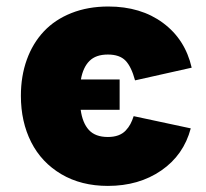

<svg xmlns="http://www.w3.org/2000/svg" viewBox="-20 -573 647 602"><path d="M355.1 -323.9V-228.7H233Q238.6 -187.5 258.7 -165.5Q278.8 -143.5 318.2 -143.5Q336.6 -143.5 350.7 -148.6Q364.7 -153.8 373.9 -163.5Q383.2 -173.3 388.8 -183.9Q394.5 -194.6 399.1 -208.8L578.1 -170.5Q555.8 -86.6 485.6 -38.4Q415.5 9.9 318.2 9.9Q234.7 9.9 172.4 -26.8Q110.1 -63.6 77.8 -127.3Q45.5 -191.1 45.5 -272.7Q45.5 -334.5 64.1 -386Q82.7 -437.5 117.4 -474.4Q152 -511.4 203.8 -532Q255.7 -552.6 319.6 -552.6Q421.5 -552.6 491.1 -501.1Q560.7 -449.6 581 -360.8L403.4 -321Q392 -363.6 373.6 -382.8Q355.1 -402 318.2 -402Q280.5 -402 260.5 -381.9Q240.4 -361.9 233.7 -323.9Z"/></svg>

Font: Karasuma Gothic
Style: Black
Weight: 900
Designer: Rasmus Andersson / Ryoko Nishizuka
Foundry: Genbu
Version: Version 1.00